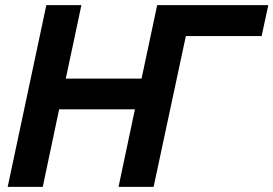

<svg xmlns="http://www.w3.org/2000/svg" viewBox="-20 -730 1068 750"><path d="M161 -710H298L237 -423H533L594 -710H1028L1002 -589H706L580 0H443L507 -303H211L147 0H10Z"/></svg>

Font: Raleway
Style: Bold Italic
Weight: 700
Italic angle: -12°
Designer: Matt McInerney, Pablo Impallari, Rodrigo Fuenzalida
Foundry: Matt McInerney, Pablo Impallari, Rodrigo Fuenzalida
Version: Version 4.101;RELEASE